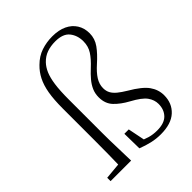

<svg xmlns="http://www.w3.org/2000/svg" viewBox="-228 -940 1084 1084"><g transform="rotate(-45 314.0 -398.5)"><path d="M32 0V-27L151 -38H161V0ZM128 0Q131 -113 131 -226V-481Q131 -552 139.5 -601Q148 -650 166 -685.5Q184 -721 212 -748Q247 -783 289 -797Q331 -811 377 -811Q428 -811 464 -794Q500 -777 519.5 -746Q539 -715 539 -674Q539 -631 513.5 -595.5Q488 -560 445 -522Q410 -491 391.5 -462Q373 -433 373 -401Q373 -378 382.5 -360.5Q392 -343 411.5 -327Q431 -311 461 -293Q535 -250 562 -212Q589 -174 589 -129Q589 -65 546 -25.5Q503 14 420 14Q383 14 348.5 6Q314 -2 278 -16L276 -134H311L335 -15L302 -47Q332 -32 360 -24Q388 -16 420 -16Q478 -16 505 -44Q532 -72 532 -117Q532 -149 511.5 -178Q491 -207 428 -241Q380 -267 349.5 -299Q319 -331 319 -382Q319 -412 330 -437Q341 -462 360.5 -485Q380 -508 404 -530Q442 -565 462 -596Q482 -627 482 -667Q482 -714 456 -746.5Q430 -779 369 -779Q332 -779 302 -768.5Q272 -758 248 -733Q229 -713 216.5 -684Q204 -655 197.5 -609.5Q191 -564 191 -493V-226Q191 -170 193 -113Q195 -56 196 0Z"/></g></svg>

Font: Noto Serif JP ExtraLight
Style: Regular
Weight: 200
Designer: Ryoko NISHIZUKA  (kana & ideographs); Frank Grießhammer (Latin, Greek & Cyrillic); Wenlong ZHANG  (bopomofo); Sandoll Co
Foundry: Adobe
Version: Version 2.002-H1;hotconv 1.1.0;makeotfexe 2.6.0